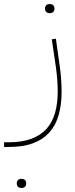

<svg xmlns="http://www.w3.org/2000/svg" viewBox="-90 -478 366 938"><path d="M13 440Q4 440 -2 434.5Q-8 429 -8 418Q-8 407 -2 401.5Q4 396 13 396H17Q26 396 32 401.5Q38 407 38 418Q38 429 32 434.5Q26 440 17 440ZM-70 217H-46Q18 217 63.5 200Q109 183 137.5 151Q166 119 179 73Q192 27 192 -30Q192 -43 191.5 -59Q191 -75 189.5 -91Q188 -107 186.5 -122.5Q185 -138 183 -151L163 -286L183 -289L202 -154Q206 -128 208.5 -92.5Q211 -57 211 -31Q211 32 197 82.5Q183 133 152 168Q121 203 72 221.5Q23 240 -46 240H-70ZM151 -414Q142 -414 136 -419.5Q130 -425 130 -436Q130 -447 136 -452.5Q142 -458 151 -458H155Q164 -458 170 -452.5Q176 -447 176 -436Q176 -425 170 -419.5Q164 -414 155 -414Z"/></svg>

Font: IBM Plex Sans Arabic Thin
Style: Regular
Weight: 100
Designer: Mike Abbink, Paul van der Laan, Pieter van Rosmalen, Wael Morcos, Khajak Apelian
Foundry: Bold Monday
Version: Version 1.101